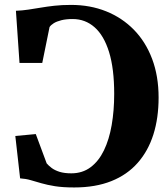

<svg xmlns="http://www.w3.org/2000/svg" viewBox="-20 -772 697 802"><path d="M290 11Q242.5 11 209.8 5.8Q177 0.5 153 -6.5Q129 -13.5 108.2 -19.5Q87.5 -25.5 64 -27L44 -204L129.5 -212L175 -89.5Q183 -80 196 -70.2Q209 -60.5 229 -54.2Q249 -48 278 -48Q324.5 -48 358.5 -73.5Q392.5 -99 414.2 -144Q436 -189 446.5 -249.5Q457 -310 457 -379.5Q457 -485.5 435.5 -554.8Q414 -624 375 -658.2Q336 -692.5 283.5 -692.5Q256 -692.5 236.2 -687.5Q216.5 -682.5 204.5 -675Q192.5 -667.5 187 -659L156.5 -509H61.5L46.5 -727Q73 -728 98.2 -731.8Q123.5 -735.5 149.8 -740Q176 -744.5 207 -748Q238 -751.5 277 -751.5Q356.5 -751.5 423.2 -724.8Q490 -698 539.2 -647.8Q588.5 -597.5 615.5 -525.8Q642.5 -454 642.5 -364.5Q642.5 -279.5 620.8 -210.5Q599 -141.5 555.2 -91.8Q511.5 -42 445.2 -15.5Q379 11 290 11Z"/></svg>

Font: Merriweather 48pt ExtraBold
Style: Regular
Weight: 800
Version: Version 2.100